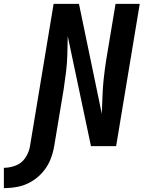

<svg xmlns="http://www.w3.org/2000/svg" viewBox="-146 -755 742 992"><path d="M-126 217Q-90 217 -54 210Q-18 203 15.5 183.5Q49 164 74.5 134.5Q100 105 114 70.5Q128 36 134 0L183 -294Q190 -340 195.5 -385.5Q201 -431 202 -477Q203 -523 204 -568L324 0H454L576 -735H451L402 -441Q395 -395 390 -349.5Q385 -304 383.5 -258.5Q382 -213 380 -167L262 -735H131L9 0Q4 31 -14.5 59.5Q-33 88 -64 100Q-95 112 -126 112Z"/></svg>

Font: Iosevka Sparkle
Style: Bold Italic
Weight: 700
Italic angle: -9°
Designer: Belleve Invis
Foundry: Belleve Invis
Version: Version 4.5.0; ttfautohint (v1.8.3)